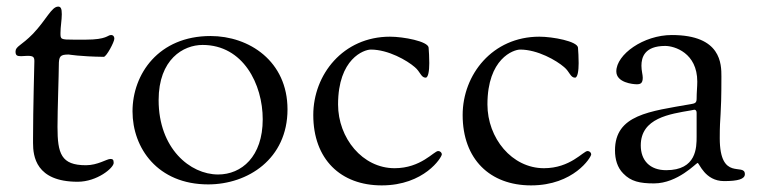

<svg xmlns="http://www.w3.org/2000/svg" viewBox="-20 -540 2294 581"><path d="M27 -384C27 -372 32 -370 44 -370C49 -370 56 -371 63 -371C80 -371 84 -368 84 -355C84 -347 80 -210 80 -122V-107C80 -68 88 10 215 10C274 10 324 -32 324 -47C324 -57 321 -59 314 -59C303 -59 276 -40 240 -40C165 -40 154 -75 154 -156C154 -209 158 -314 158 -342C158 -370 162 -375 188 -375C189 -375 221 -369 294 -368C302 -368 326 -413 326 -423C326 -429 323 -434 316 -434C305 -434 304 -420 239 -420H204C163 -420 163 -421 163 -440C163 -459 167 -479 167 -497C167 -514 164 -520 156 -520C136 -520 120 -480 80 -438C45 -402 27 -400 27 -384Z M381 -203C381 -92 457 18 610 18C730 18 850 -59 850 -209C850 -355 734 -431 617 -431C460 -431 381 -316 381 -203ZM460 -237C460 -361 535 -404 593 -404C716 -404 775 -285 775 -179C775 -66 711 -12 640 -12C555 -12 460 -91 460 -237Z M928 -192C928 -58 1011 21 1135 21C1264 21 1317 -64 1317 -73C1317 -78 1312 -83 1306 -83C1293 -83 1254 -31 1174 -31C1077 -31 1003 -122 1003 -224C1003 -363 1082 -390 1102 -390C1155 -390 1212 -357 1235 -337C1252 -323 1254 -305 1268 -305C1276 -305 1279 -326 1279 -349C1279 -366 1278 -384 1277 -396C1275 -415 1201 -429 1160 -429C1018 -429 928 -314 928 -192Z M1380 -192C1380 -58 1463 21 1587 21C1716 21 1769 -64 1769 -73C1769 -78 1764 -83 1758 -83C1745 -83 1706 -31 1626 -31C1529 -31 1455 -122 1455 -224C1455 -363 1534 -390 1554 -390C1607 -390 1664 -357 1687 -337C1704 -323 1706 -305 1720 -305C1728 -305 1731 -326 1731 -349C1731 -366 1730 -384 1729 -396C1727 -415 1653 -429 1612 -429C1470 -429 1380 -314 1380 -192Z M1841 -85C1841 -58 1848 -33 1866 -15C1889 9 1916 15 1959 15C2031 15 2087 -47 2091 -47C2096 -47 2113 8 2171 8C2213 8 2234 2 2234 -13C2234 -49 2158 11 2158 -122C2158 -197 2163 -178 2163 -308C2163 -346 2163 -434 2013 -434C1927 -434 1845 -375 1845 -324C1845 -290 1895 -285 1907 -285C1918 -285 1925 -288 1925 -305C1925 -314 1921 -326 1921 -341C1921 -366 1930 -401 1993 -401C2021 -401 2090 -380 2090 -293C2090 -277 2088 -261 2088 -241C2088 -228 2082 -227 2071 -225C1946 -203 1841 -193 1841 -85ZM1919 -100C1919 -183 2007 -195 2071 -206C2074 -206 2078 -208 2081 -208C2085 -208 2088 -205 2088 -199V-127C2088 -94 2088 -25 1996 -25C1946 -25 1919 -55 1919 -100Z"/></svg>

Font: OFL Sorts Mill Goudy
Style: Regular
Weight: 500
Version: Version 003.000